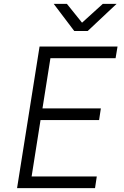

<svg xmlns="http://www.w3.org/2000/svg" viewBox="-20 -970 640 990"><path d="M363 -810H432L581 -950H510L403 -853L325 -950H257ZM68 0H470L479 -60H143L189 -351H491L500 -411H199L240 -670H576L586 -730H184Z"/></svg>

Font: JetBrains Mono ExtraLight
Style: Italic
Weight: 240
Italic angle: -9°
Monospace: yes
Designer: Philipp Nurullin, Konstantin Bulenkov
Foundry: JetBrains
Version: Version 2.305